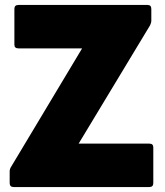

<svg xmlns="http://www.w3.org/2000/svg" viewBox="-20 -754 664 774"><path d="M35 0Q19 0 19 -16V-63Q19 -73 25 -82L311 -559H54Q38 -559 38 -574V-718Q38 -734 54 -734H575Q590 -734 590 -718V-671Q590 -662 585 -652L297 -175H582Q598 -175 598 -160V-16Q598 0 582 0Z"/></svg>

Font: LINE Seed Sans ExtraBold
Style: Regular
Weight: 800
Designer: LINE VX Design & Dalton Maag Ltd & Sandoll Inc
Foundry: Dalton Maag Ltd
Version: Version 1.003